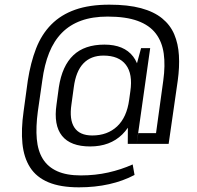

<svg xmlns="http://www.w3.org/2000/svg" viewBox="-20 -746 844 822"><path d="M318 56Q239 56 187.5 34.5Q136 13 109 -29Q82 -71 76 -131.5Q70 -192 81 -269L99 -401Q111 -478 134.5 -538.5Q158 -599 199.5 -641Q241 -683 302 -704.5Q363 -726 448 -726Q528 -726 583.5 -711Q639 -696 674 -667.5Q709 -639 726 -599Q743 -559 746 -509Q749 -459 741 -401L702 -130H565L572 -176H648L679 -401Q688 -466 681 -516.5Q674 -567 647 -602.5Q620 -638 569.5 -656.5Q519 -675 441 -675Q376 -675 327.5 -657.5Q279 -640 245 -605.5Q211 -571 190.5 -520Q170 -469 161 -401L142 -269Q133 -202 137.5 -151Q142 -100 163.5 -65.5Q185 -31 225 -13Q265 5 326 5Q388 5 443.5 -7.5Q499 -20 548 -42L556 3Q507 29 447 42.5Q387 56 318 56ZM366 -119Q282 -119 245.5 -164.5Q209 -210 222 -299L232 -373Q246 -464 294 -509.5Q342 -555 427 -555Q511 -555 550 -504Q589 -453 576 -357L570 -317Q556 -222 503.5 -170.5Q451 -119 366 -119ZM375 -166Q440 -166 481.5 -205Q523 -244 533 -319L538 -355Q549 -429 519 -468.5Q489 -508 423 -508Q369 -508 337 -474.5Q305 -441 296 -373L286 -300Q276 -234 298.5 -200Q321 -166 375 -166ZM528 -282 544 -392 584 -540H623L565 -130H527Z"/></svg>

Font: Pathway Extreme SemiCondensed ExtraLight
Style: Italic
Weight: 250
Width: 4
Italic angle: -8°
Version: Version 1.001;gftools[0.9.26]